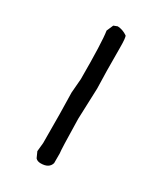

<svg xmlns="http://www.w3.org/2000/svg" viewBox="-131 -524 489 580"><g transform="rotate(30 113.5 -234.5)"><path d="M110 3Q98 3 92 -4L83 -24L86 -54Q86 -168 84 -229L88 -278Q88 -407 82 -444L92 -467L105 -472Q123 -471 139 -460Q143 -455 143 -419Q143 -330 145 -278L141 -170Q143 -62 145 -52V-18Q139 3 110 3Z"/></g></svg>

Font: Yozai
Style: Regular
Weight: 400
Designer: LXGW / Y.OzVox
Foundry: LXGW / Y.OzVox
Version: Version 0.861;October 22, 2024